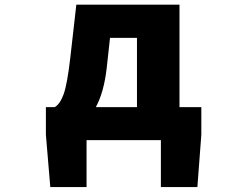

<svg xmlns="http://www.w3.org/2000/svg" viewBox="-20 -589 1040 807"><path d="M442.4 -429.7 428.7 -304.7Q417 -201.2 382.8 -138.7H555.7V-429.7ZM734.4 -138.7H826.2V-22.5L809.6 197.3H656.2V0H343.8V197.3H191.4L172.9 -22.5V-138.7H210Q232.4 -151.4 247.6 -193.4Q262.7 -235.4 275.4 -345.7L300.8 -569.3H734.4Z"/></svg>

Font: GenEi Gothic M Heavy
Style: Regular
Weight: 800
Designer: o_tamon (Modified); [Source Han Sans]
Ryoko NISHIZUKA  (kana & ideographs); Paul D. Hunt (Latin, Greek & Cyrillic); Wenl
Version: Version 1.1a;Original Version 1.004